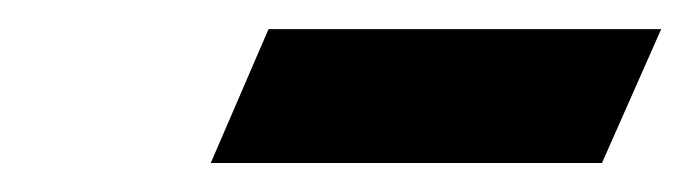

<svg xmlns="http://www.w3.org/2000/svg" viewBox="-20 -527 478 133"><path d="M126 -414.1 166 -506.8H438L397 -414.1Z"/></svg>

Font: Linux Libertine G
Style: Bold Italic
Weight: 700
Italic angle: -11.5°
Designer: Philipp H. Poll
Foundry: Philipp H. Poll
Version: Version 4.1.0